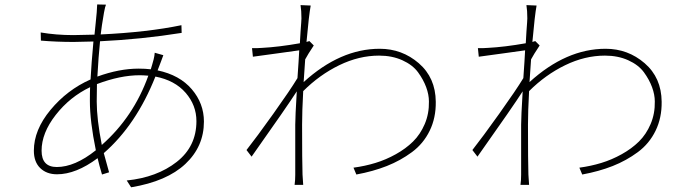

<svg xmlns="http://www.w3.org/2000/svg" viewBox="-20 -797 3040 850"><path d="M430.7 -155.3Q571.3 -279.3 636.7 -461.9Q613.3 -463.9 598.6 -463.9Q512.7 -463.9 409.2 -424.8Q409.2 -411.1 408.7 -385.7Q408.2 -360.4 408.2 -347.7Q408.2 -269.5 430.7 -155.3ZM231.4 -57.6Q311.5 -57.6 404.3 -131.8Q377.9 -259.8 377.9 -350.6Q377.9 -391.6 378.9 -411.1Q289.1 -368.2 226.6 -288.1Q164.1 -208 164.1 -129.9Q164.1 -57.6 231.4 -57.6ZM665 -563.5 703.1 -552.7Q702.1 -550.8 693.4 -526.4Q681.6 -495.1 677.7 -485.4Q775.4 -464.8 829.1 -401.9Q882.8 -338.9 882.8 -258.8Q882.8 -148.4 800.8 -71.3Q718.8 5.9 560.5 32.2L541 2Q674.8 -11.7 762.2 -80.1Q849.6 -148.4 849.6 -260.7Q849.6 -331.1 801.8 -386.2Q753.9 -441.4 668 -458Q583 -244.1 439.5 -119.1Q451.2 -74.2 462.9 -34.2L431.6 -24.4Q418.9 -66.4 412.1 -96.7Q316.4 -25.4 232.4 -25.4Q186.5 -25.4 158.2 -52.7Q129.9 -80.1 129.9 -129.9Q129.9 -221.7 203.6 -310.5Q277.3 -399.4 380.9 -445.3Q384.8 -517.6 393.6 -613.3Q333 -611.3 305.7 -611.3Q231.4 -611.3 161.1 -617.2L160.2 -653.3Q228.5 -641.6 304.7 -641.6Q334 -641.6 398.4 -643.6Q399.4 -655.3 403.3 -691.9Q407.2 -728.5 408.2 -742.2Q410.2 -771.5 410.2 -777.3L449.2 -776.4Q445.3 -768.6 440.4 -741.2Q429.7 -679.7 425.8 -644.5Q632.8 -654.3 783.2 -685.5L784.2 -651.4Q606.4 -623 422.9 -614.3Q416 -546.9 411.1 -458Q507.8 -493.2 593.8 -493.2Q623 -493.2 647.5 -490.2Q648.4 -493.2 653.3 -509.3Q658.2 -525.4 660.2 -534.2Q664.1 -549.8 665 -563.5Z M1349.6 -615.2 1369.1 -595.7Q1341.8 -554.7 1331.1 -534.2Q1328.1 -499 1324.2 -433.6Q1486.3 -581.1 1661.1 -581.1Q1759.8 -581.1 1834 -517.1Q1908.2 -453.1 1909.2 -346.7Q1910.2 -275.4 1882.3 -218.3Q1854.5 -161.1 1803.7 -123.5Q1752.9 -85.9 1692.4 -62Q1631.8 -38.1 1557.6 -24.4L1544.9 -54.7Q1595.7 -61.5 1642.1 -75.7Q1688.5 -89.8 1732.4 -114.3Q1776.4 -138.7 1808.6 -170.4Q1840.8 -202.1 1860.4 -248Q1879.9 -293.9 1878.9 -347.7Q1878.9 -377.9 1866.7 -411.1Q1854.5 -444.3 1830.6 -477.1Q1806.6 -509.8 1761.2 -530.3Q1715.8 -550.8 1658.2 -550.8Q1569.3 -550.8 1481.9 -508.3Q1394.5 -465.8 1322.3 -393.6Q1317.4 -303.7 1317.4 -245.1Q1317.4 -80.1 1319.3 -24.4Q1320.3 -7.8 1322.3 21.5H1284.2Q1287.1 1 1287.1 -23.4V-245.1Q1287.1 -279.3 1293.9 -392.6Q1252 -327.1 1093.8 -103.5L1071.3 -132.8Q1115.2 -188.5 1190.4 -293.9Q1265.6 -399.4 1296.9 -451.2Q1302.7 -532.2 1304.7 -574.2Q1285.2 -571.3 1210 -561Q1134.8 -550.8 1099.6 -545.9L1095.7 -584Q1113.3 -583 1139.6 -585Q1213.9 -588.9 1307.6 -605.5Q1308.6 -628.9 1310.5 -655.3Q1312.5 -681.6 1313.5 -696.8Q1314.5 -711.9 1314.5 -715.8Q1314.5 -750 1310.5 -774.4L1355.5 -772.5Q1347.7 -731.4 1336.9 -611.3Q1341.8 -613.3 1349.6 -615.2Z M2349.6 -615.2 2369.1 -595.7Q2341.8 -554.7 2331.1 -534.2Q2328.1 -499 2324.2 -433.6Q2486.3 -581.1 2661.1 -581.1Q2759.8 -581.1 2834 -517.1Q2908.2 -453.1 2909.2 -346.7Q2910.2 -275.4 2882.3 -218.3Q2854.5 -161.1 2803.7 -123.5Q2752.9 -85.9 2692.4 -62Q2631.8 -38.1 2557.6 -24.4L2544.9 -54.7Q2595.7 -61.5 2642.1 -75.7Q2688.5 -89.8 2732.4 -114.3Q2776.4 -138.7 2808.6 -170.4Q2840.8 -202.1 2860.4 -248Q2879.9 -293.9 2878.9 -347.7Q2878.9 -377.9 2866.7 -411.1Q2854.5 -444.3 2830.6 -477.1Q2806.6 -509.8 2761.2 -530.3Q2715.8 -550.8 2658.2 -550.8Q2569.3 -550.8 2481.9 -508.3Q2394.5 -465.8 2322.3 -393.6Q2317.4 -303.7 2317.4 -245.1Q2317.4 -80.1 2319.3 -24.4Q2320.3 -7.8 2322.3 21.5H2284.2Q2287.1 1 2287.1 -23.4V-245.1Q2287.1 -279.3 2293.9 -392.6Q2252 -327.1 2093.8 -103.5L2071.3 -132.8Q2115.2 -188.5 2190.4 -293.9Q2265.6 -399.4 2296.9 -451.2Q2302.7 -532.2 2304.7 -574.2Q2285.2 -571.3 2210 -561Q2134.8 -550.8 2099.6 -545.9L2095.7 -584Q2113.3 -583 2139.6 -585Q2213.9 -588.9 2307.6 -605.5Q2308.6 -628.9 2310.5 -655.3Q2312.5 -681.6 2313.5 -696.8Q2314.5 -711.9 2314.5 -715.8Q2314.5 -750 2310.5 -774.4L2355.5 -772.5Q2347.7 -731.4 2336.9 -611.3Q2341.8 -613.3 2349.6 -615.2Z"/></svg>

Font: Gen Shin Gothic Monospace ExtraLight
Style: Regular
Weight: 200
Designer: [Source Han Sans]
Ryoko NISHIZUKA  (kana & ideographs); Paul D. Hunt (Latin, Greek & Cyrillic); Wenlong ZHANG  (bopomofo
Version: Version 1.002.20150607